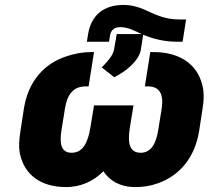

<svg xmlns="http://www.w3.org/2000/svg" viewBox="-20 -748 845 778"><path d="M63 -218C57 -182 55 -148 62 -120C80 -43 141 10 248 10C311 10 361 -16 399 -54C423 -17 465 10 528 10C559 10 589 6 619 -5C708 -36 770 -110 787 -218L801 -309C807 -346 807 -378 799 -406C779 -485 712 -537 601 -537H589L567 -398H579C628 -398 644 -365 635 -307L621 -220C612 -164 591 -129 550 -129C506 -129 496 -166 506 -230L521 -321H361L346 -230C336 -170 316 -129 270 -129C229 -129 220 -163 229 -220L243 -307C252 -365 277 -398 327 -398H339L361 -537H349C316 -537 284 -531 253 -521C160 -492 95 -420 77 -309ZM332 -579H422L425 -600C429 -627 443 -638 468 -638C500 -638 530 -621 554 -610H453L443 -552C439 -525 422 -507 402 -485L392 -475L443 -435C466 -447 493 -464 512 -483C526 -497 547 -520 551 -548L560 -607C598 -592 642 -579 696 -579H720L734 -669H711C677 -669 651 -674 626 -683C584 -697 544 -728 480 -728C403 -728 350 -689 337 -610Z"/></svg>

Font: Asimov Pro
Style: UltObl
Weight: 900
Designer: Google
Version: Version 2.000980; 2014